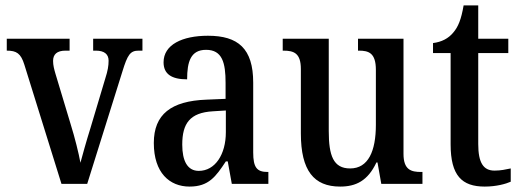

<svg xmlns="http://www.w3.org/2000/svg" viewBox="-20 -679 1925 709"><path d="M70 -440 207 0H302L432 -415C451 -477 461 -492 492 -492H506V-536H324V-492H334C365 -492 381 -479 381 -455C381 -436 378 -418 369 -390L314 -206C298 -155 284 -104 277 -78C271 -112 256 -172 241 -220L185 -406C180 -423 176 -438 176 -454C176 -478 190 -492 222 -492H237V-536H5V-492C41 -492 57 -482 70 -440Z M680 10C751 10 777 -27 814 -83H821L836 0H971V-44H968C929 -44 915 -60 915 -116V-374C915 -500 859 -547 748 -547C653 -547 584 -514 584 -449C584 -406 613 -386 671 -386C671 -451 684 -495 741 -495C801 -495 813 -447 813 -373V-314L742 -311C612 -306 548 -257 548 -151C548 -41 606 10 680 10ZM714 -48C672 -48 653 -85 653 -145C653 -223 681 -263 766 -268L814 -271V-191C814 -108 774 -48 714 -48Z M1236 10C1294 10 1338 -11 1370 -79H1374L1388 0H1540V-44H1535C1499 -44 1470 -51 1470 -111V-536H1302V-492H1305C1341 -492 1368 -484 1368 -421V-218C1368 -121 1340 -57 1273 -57C1211 -57 1194 -104 1194 -195V-536H1024V-492H1027C1066 -492 1091 -482 1091 -424V-186C1091 -49 1139 10 1236 10Z M1770 10C1813 10 1848 0 1866 -8V-57C1847 -53 1829 -49 1806 -49C1765 -49 1746 -78 1746 -147V-483H1857V-536H1746V-659H1692C1683 -607 1672 -580 1654 -559C1636 -537 1611 -524 1579 -520V-483H1644V-146C1644 -30 1686 10 1770 10Z"/></svg>

Font: Noto Serif Myanmar Condensed Medium
Style: Regular
Weight: 500
Width: 3
Designer: Ben Mitchell and the Monotype Design Team
Foundry: Monotype Imaging Inc.
Version: Version 2.106